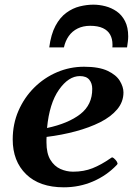

<svg xmlns="http://www.w3.org/2000/svg" viewBox="-20 -777 571 811"><path d="M501.5 -386.7Q501.5 -346.7 475.1 -315.2Q448.7 -283.7 403.1 -260.7Q357.4 -237.8 299.1 -222.2Q240.7 -206.5 176.8 -198.7Q176.3 -193.4 176.3 -187.5Q176.3 -181.6 176.3 -175.8Q176.3 -128.9 192.9 -101.8Q209.5 -74.7 235.4 -63.2Q261.2 -51.8 288.6 -51.8Q334 -51.8 370.8 -66.4Q407.7 -81.1 446.8 -108.4Q449.2 -109.9 451.2 -111.3Q453.1 -112.8 455.6 -111.8Q459.5 -110.8 467 -102.8Q474.6 -94.7 475.6 -89.4Q475.6 -88.4 476.1 -87.9Q476.6 -87.4 476.6 -86.4Q476.6 -84.5 475.3 -83Q474.1 -81.5 473.1 -80.1Q430.7 -35.6 373 -10.7Q315.4 14.2 249.5 14.2Q147 14.2 90.3 -41Q33.7 -96.2 33.7 -188Q33.7 -253.4 58.1 -309.3Q82.5 -365.2 124.5 -407Q166.5 -448.7 220.7 -471.9Q274.9 -495.1 335 -495.1Q397.9 -495.1 434.6 -477.8Q471.2 -460.4 486.3 -435.1Q501.5 -409.7 501.5 -386.7ZM317.4 -455.6Q269.5 -455.6 229 -397.9Q188.5 -340.3 178.7 -236.3Q268.1 -255.4 319.1 -294.9Q370.1 -334.5 369.6 -401.9Q369.6 -424.8 357.2 -440.2Q344.7 -455.6 317.4 -455.6ZM374.5 -757.3Q399.4 -757.3 425 -750.7Q450.7 -744.1 472.7 -729Q494.6 -713.9 508.1 -687.7Q521.5 -661.6 521.5 -623Q521.5 -612.8 520 -601.1Q518.6 -589.4 516.6 -576.7H454.6Q455.1 -580.1 455.1 -583Q455.1 -585.9 455.1 -588.9Q455.1 -612.8 445.3 -630.6Q435.5 -648.4 414.6 -658.2Q393.6 -668 360.8 -668Q331.1 -668 308.1 -656.7Q285.2 -645.5 270.5 -624.8Q255.9 -604 250 -576.7H188Q195.3 -632.3 214.4 -668Q233.4 -703.6 260.3 -723.1Q287.1 -742.7 316.9 -750Q346.7 -757.3 374.5 -757.3Z"/></svg>

Font: Gelasio SemiBold
Style: Italic
Weight: 600
Italic angle: -8.5°
Designer: Eben Sorkin
Foundry: Eben Sorkin
Version: Version 1.008